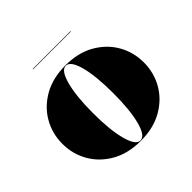

<svg xmlns="http://www.w3.org/2000/svg" viewBox="-147 -707 863 863"><g transform="rotate(-45 284.0 -276.0)"><path d="M169 -562.5H409V-560H169ZM25 -230Q25 -295 56.2 -349.5Q87.5 -404 145.5 -437Q203.5 -470 284 -470Q364.5 -470 422.5 -437Q480.5 -404 511.8 -349.5Q543 -295 543 -230Q543 -165 511.8 -110.5Q480.5 -56 422.5 -23Q364.5 10 284 10Q203.5 10 145.5 -23Q87.5 -56 56.2 -110.5Q25 -165 25 -230ZM220 -230Q220 -122 237.5 -57.2Q255 7.5 284 7.5Q313.5 7.5 330.8 -57.2Q348 -122 348 -230Q348 -338 330.8 -402.8Q313.5 -467.5 284 -467.5Q255 -467.5 237.5 -402.8Q220 -338 220 -230Z"/></g></svg>

Font: Bodoni* 72pt Fatface
Style: Regular
Weight: 900
Version: Version 2.3